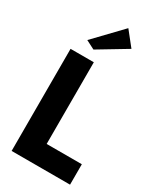

<svg xmlns="http://www.w3.org/2000/svg" viewBox="-277 -1248 1134 1344"><g transform="rotate(30 290.5 -576.5)"><path d="M62 0V-825.2H250V-165H534.2V0ZM132.8 -937 339.8 -1152.8 431.2 -1038.1 203.1 -900.9Z"/></g></svg>

Font: Hussar Preview
Style: Bold
Weight: 700
Foundry: Cannot Into Space Fonts, PlusOne Fonts
Version: Version 2.29RC2 "Millennial"